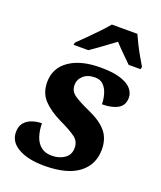

<svg xmlns="http://www.w3.org/2000/svg" viewBox="-143 -856 800 956"><g transform="rotate(20 257.0 -378.0)"><path d="M206 10Q121 10 69 -19Q17 -48 17 -100Q17 -131 32.5 -149.5Q48 -168 73 -176.5Q98 -185 124 -185Q124 -150 133.5 -119Q143 -88 165 -69Q187 -50 223 -50Q264 -50 291.5 -69.5Q319 -89 319 -125Q319 -160 292 -180Q265 -200 206 -228Q148 -256 113 -292.5Q78 -329 78 -387Q78 -461 138.5 -503.5Q199 -546 304 -546Q372 -546 412 -532.5Q452 -519 469.5 -498Q487 -477 487 -452Q487 -412 456 -394Q425 -376 372 -376Q372 -403 364.5 -429Q357 -455 340.5 -472.5Q324 -490 295 -490Q256 -490 233.5 -469.5Q211 -449 211 -420Q211 -387 238.5 -368Q266 -349 324 -323Q389 -294 419 -257Q449 -220 449 -164Q449 -83 387.5 -36.5Q326 10 206 10ZM141 -619Q161 -638 186.5 -663.5Q212 -689 238 -716Q264 -743 283 -766H418Q427 -746 440.5 -718.5Q454 -691 469.5 -664.5Q485 -638 496 -619L493 -606H430Q413 -623 386 -649.5Q359 -676 341 -696Q323 -683 300 -666Q277 -649 255 -633Q233 -617 216 -606H138Z"/></g></svg>

Font: Noto Serif
Style: Bold Italic
Weight: 700
Italic angle: -12°
Designer: Monotype Design Team
Foundry: Monotype Imaging Inc.
Version: Version 2.013